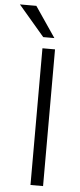

<svg xmlns="http://www.w3.org/2000/svg" viewBox="-103 -911 395 943"><g transform="rotate(5 94.0 -439.5)"><path d="M139 -729H84L-44 -879H37ZM147 0H85V-674H147Z"/></g></svg>

Font: Hind Jalandhar Light
Style: Regular
Weight: 300
Designer: Namrata Goyal
Foundry: Indian Type Foundry
Version: Version 0.702;PS 1.0;hotconv 1.0.81;makeotf.lib2.5.63406